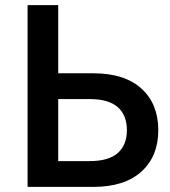

<svg xmlns="http://www.w3.org/2000/svg" viewBox="-20 -732 666 752"><path d="M88 -712H208V-445H345Q468 -445 534 -385Q600 -325 600 -222Q600 -120 534 -60Q468 0 345 0H88ZM477 -222Q477 -281 441 -312.5Q405 -344 331 -344H208V-101H331Q405 -101 441 -132.5Q477 -164 477 -222Z"/></svg>

Font: CST
Style: Medium
Weight: 500
Version: Version 1.00